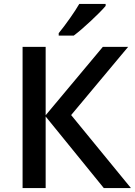

<svg xmlns="http://www.w3.org/2000/svg" viewBox="-20 -951 682 971"><path d="M94.2 0ZM642.1 0H504.9L210.9 -361.8V0H94.2V-713.9H210.9V-368.2L500 -713.9H627.9L339.8 -369.1ZM276.9 -771V-783.2Q304.7 -817.4 334.2 -859.4Q363.8 -901.4 380.9 -931.2H514.2V-920.9Q488.8 -891.1 438.2 -844Q387.7 -796.9 353 -771Z"/></svg>

Font: Open Sans Semibold
Style: Regular
Weight: 600
Foundry: Ascender Corporation
Version: Version 1.10; ttfautohint (v1.5.65-e2d9)